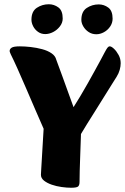

<svg xmlns="http://www.w3.org/2000/svg" viewBox="-20 -870 588 903"><path d="M314.6 13Q294.3 13 269.8 9.6Q245.3 6.2 223.3 -1.4Q201.3 -9.1 186.9 -20.5Q172.5 -31.9 172.5 -48Q172.5 -51.2 173.7 -71Q175 -90.9 176.7 -121.3Q178.4 -151.7 180.7 -188.9Q182.9 -226.1 185.2 -264.4Q166.6 -306.4 145.1 -356.3Q123.6 -406.2 102.5 -455.3Q81.4 -504.3 62.6 -546.4Q43.8 -588.4 30.8 -614.2Q29.1 -618.7 27.2 -622.8Q25.4 -626.9 25.4 -630.2Q25.4 -639.7 34.9 -645.8Q44.4 -652 73.3 -652Q96.5 -652 124.2 -648.9Q152 -645.7 178 -638.8Q204 -631.9 222.2 -619.5Q240.4 -607 244.6 -589.2Q259.9 -548.9 273.9 -509.6Q287.9 -470.4 301.1 -434.3Q314.2 -398.1 325.9 -366.1Q340.4 -388.3 357.2 -416.8Q374 -445.4 391.5 -475.9Q408.9 -506.5 424.6 -535.3Q440.3 -564.1 452.7 -586.8Q465.1 -609.5 471.3 -621.8Q480.1 -638.4 485.1 -645.2Q490.2 -652 496.2 -652Q503.9 -652 515.9 -640.8Q527.8 -629.7 537.7 -611.6Q547.6 -593.6 547.6 -572.5Q547.6 -558.1 543 -541.4Q538.3 -524.7 528.6 -509.2Q521.6 -498 505.7 -472.8Q489.9 -447.5 469.6 -415Q449.4 -382.6 428.4 -349Q407.4 -315.4 389.2 -286.6Q371 -257.7 360.8 -239.8Q358.8 -176.6 356.7 -120.9Q354.5 -65.3 354.1 -14.6Q354.1 0.7 347.6 6.8Q341.2 13 314.6 13ZM432.9 -708.9Q413 -708.9 397.2 -719.2Q381.4 -729.5 372 -745.4Q362.6 -761.4 362.6 -776.4Q362.6 -815.7 387.9 -832.5Q413.3 -849.3 444.4 -849.3Q469 -849.3 489.3 -834.3Q509.6 -819.4 509.6 -782.1Q509.6 -762.3 498.1 -745.2Q486.5 -728.2 468.9 -718.6Q451.2 -708.9 432.9 -708.9ZM192.8 -709.7Q173.8 -709.7 159.1 -720Q144.4 -730.3 136.1 -746.2Q127.9 -762.1 127.9 -777.2Q127.9 -816.5 153.2 -833.3Q178.5 -850 209.6 -850Q234.2 -850 254.6 -835.1Q274.9 -820.2 274.9 -782.9Q274.9 -763 261.8 -746Q248.8 -729 230 -719.3Q211.1 -709.7 192.8 -709.7Z"/></svg>

Font: Briem Hand Thin
Style: Regular
Weight: 100
Designer: Gunnlaugur SE Briem, Eben Sorkin
Foundry: Sorkin Type Co.
Version: Version 1.003